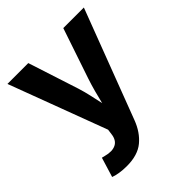

<svg xmlns="http://www.w3.org/2000/svg" viewBox="-207 -677 1015 1015"><g transform="rotate(-45 301.0 -169.0)"><path d="M58.6 193.4 92.3 83 110.4 87.4Q154.8 99.6 183.1 85.7Q211.4 71.8 216.3 30.8L220.2 1.5L15.1 -545.9H170.9L262.7 -262.7Q273.9 -227.1 281.7 -191.7Q289.6 -156.2 297.4 -120.1Q306.2 -156.7 315.7 -192.1Q325.2 -227.5 336.9 -262.7L432.6 -545.9H586.4L354.5 64.5Q329.6 130.4 283 169.2Q236.3 208 154.3 208Q125 208 99.6 203.9Q74.2 199.7 58.6 193.4Z"/></g></svg>

Font: Inter-Bold
Style: Bold
Weight: 700
Designer: Rasmus Andersson
Foundry: rsms
Version: Version 4.000;git-a52131595